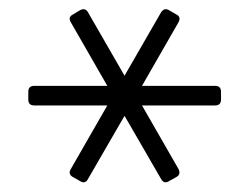

<svg xmlns="http://www.w3.org/2000/svg" viewBox="-20 -732 528 407"><path d="M149 -348.5 135 -356.5Q123.5 -362.5 130 -373.5L207.5 -508.5H52.5Q40 -508.5 40 -521V-537.5Q40 -550 52.5 -550H207.5L130 -685Q123.5 -696 135 -701.5L149 -710Q160.5 -716.5 166.5 -706L244 -571.5L321.5 -706Q328.5 -716.5 339 -710L353.5 -701.5Q364.5 -696.5 358.5 -685L281 -550H436Q448.5 -550 448.5 -537.5V-521Q448.5 -508.5 436 -508.5H281L358.5 -373.5Q364 -362 353.5 -356.5L339 -348.5Q328 -341 321.5 -352.5L244 -486.5L166.5 -352.5Q160.5 -341 149 -348.5Z"/></svg>

Font: Jaro
Style: Regular
Weight: 400
Designer: Agyei Archer, Celine Hurka, Mirko Velimirović
Version: Version 1.000